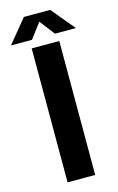

<svg xmlns="http://www.w3.org/2000/svg" viewBox="-175 -953 622 1008"><g transform="rotate(-15 136.5 -449.0)"><path d="M61 -728H211V0H61ZM-40 -771 64 -898H207L313 -771H199L136 -853L74 -771Z"/></g></svg>

Font: Murecho SemiBold
Style: Regular
Weight: 600
Designer: Neil Summerour
Foundry: Positype
Version: Version 1.010; ttfautohint (v1.8.3)